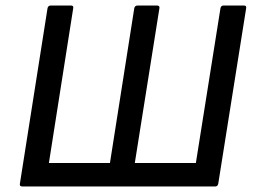

<svg xmlns="http://www.w3.org/2000/svg" viewBox="-20 -675 919 695"><path d="M61 0Q50 0 52 -10L152 -645Q154 -655 164 -655H237Q247 -655 245 -645L157 -85H378L466 -645Q468 -655 478 -655H548Q559 -655 557 -645L468 -85H689L778 -645Q780 -655 789 -655H863Q873 -655 871 -645L770 -10Q768 0 759 0Z"/></svg>

Font: Sofia Sans Medium
Style: Italic
Weight: 500
Italic angle: -9°
Version: Version 4.101